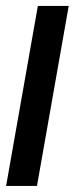

<svg xmlns="http://www.w3.org/2000/svg" viewBox="-20 -612 266 632"><path d="M0.1 0H101.7L206.2 -592.4H104.6Z"/></svg>

Font: Anybody Thin
Style: Italic
Weight: 100
Italic angle: -10°
Designer: Tyler Finck
Foundry: Etcetera Type Company
Version: Version 1.114;gftools[0.9.25]